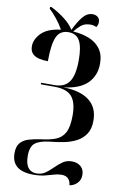

<svg xmlns="http://www.w3.org/2000/svg" viewBox="-112 -911 750 1193"><g transform="rotate(10 262.5 -314.0)"><path d="M415 222Q409 166 356 166Q332 166 308 173.5Q284 181 254 188.5Q224 196 182 196Q44 196 44 84Q44 42 63 19.5Q82 -3 115.5 -13Q149 -23 192 -29Q245 -35 282.5 -49.5Q320 -64 339.5 -100Q359 -136 359 -208Q359 -292 326 -328.5Q293 -365 217 -365H131V-375H215Q279 -375 308 -417Q337 -459 337 -554Q337 -637 315.5 -675.5Q294 -714 245 -714Q190 -714 169.5 -666Q149 -618 149 -514Q119 -514 93 -520Q67 -526 51 -542.5Q35 -559 35 -589Q35 -633 73.5 -672Q112 -711 195 -721Q177 -754 151 -786Q125 -818 104 -837V-849H113Q156 -828 197.5 -796.5Q239 -765 259 -731Q284 -784 311 -817Q338 -850 373 -850Q393 -850 406 -839Q419 -828 419 -808Q419 -797 415.5 -788.5Q412 -780 409 -775Q393 -784 370 -784Q334 -784 311 -764.5Q288 -745 272 -723Q327 -720 372.5 -702Q418 -684 444.5 -648Q471 -612 471 -555Q471 -479 422 -430.5Q373 -382 272 -371Q379 -369 435.5 -325.5Q492 -282 492 -199Q492 -147 470.5 -114.5Q449 -82 413.5 -63.5Q378 -45 335 -36.5Q292 -28 249 -24Q186 -17 157 5Q128 27 128 86Q128 137 147 161Q166 185 199 185Q232 185 256 168Q280 151 301.5 129Q323 107 347.5 90Q372 73 405 73Q439 73 461 92Q483 111 483 145Q483 176 463.5 196.5Q444 217 415 222Z"/></g></svg>

Font: Noto Serif Display Condensed
Style: Bold
Weight: 700
Width: 3
Designer: Monotype Design Team
Foundry: Monotype Imaging Inc.
Version: Version 2.009